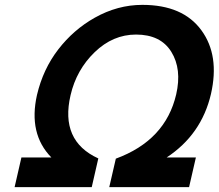

<svg xmlns="http://www.w3.org/2000/svg" viewBox="-20 -769 899 789"><path d="M539 -627Q444 -627 369 -554.5Q294 -482 270 -378Q226 -190 384 -118L357 0H40L68 -122H191Q96 -219 132 -379Q157 -485 219.5 -566Q282 -647 369 -696Q463 -749 565 -749Q732 -749 808 -644Q883 -541 847 -383Q808 -216 665 -122H785L757 0H429L456 -117Q660 -192 704 -381Q728 -485 684 -556Q640 -627 539 -627Z"/></svg>

Font: Miedinger
Style: Bold-Italic
Weight: 700
Italic angle: -13°
Version: Version 001.000